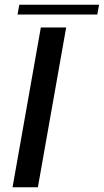

<svg xmlns="http://www.w3.org/2000/svg" viewBox="-20 -791 438 811"><path d="M33 0H140L259.5 -675H152.5ZM54 -729.5H391L398.5 -771H61.5Z"/></svg>

Font: Anybody SemiExpanded
Style: Italic
Weight: 400
Width: 6
Italic angle: -10°
Version: Version 1.113;gftools[0.9.25]